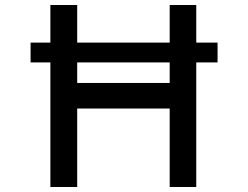

<svg xmlns="http://www.w3.org/2000/svg" viewBox="-20 -746 990 766"><path d="M102 -576H848V-497H102ZM763 -726V0H657V-313H288V0H181V-726H288V-415H657V-726Z"/></svg>

Font: Josefin Sans Medium
Style: Regular
Weight: 500
Designer: Santiago Orozco
Foundry: Typemade
Version: Version 2.001